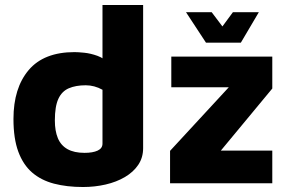

<svg xmlns="http://www.w3.org/2000/svg" viewBox="-20 -735 1158 770"><path d="M313 15Q248 15 196.5 1.5Q145 -12 109 -43Q73 -74 53.5 -126.5Q34 -179 34 -258Q34 -382 95 -454Q156 -526 279 -526Q293 -526 318 -523.5Q343 -521 371 -511Q399 -501 422 -475L391 -423V-715H554V-141Q554 -103 534.5 -74Q515 -45 481 -25Q447 -5 403.5 5Q360 15 313 15ZM319 -122Q352 -122 371.5 -131Q391 -140 391 -159V-375Q375 -384 358 -388.5Q341 -393 324 -393Q284 -393 256 -381Q228 -369 214 -338.5Q200 -308 200 -252Q200 -210 212 -181Q224 -152 250.5 -137Q277 -122 319 -122ZM662 0V-130L928 -418L942 -385H667V-508H1072V-380L830 -88L824 -131H1072V0ZM806 -564 726 -686H829L872 -629L914 -686H1018L946 -564Z"/></svg>

Font: Maven Pro ExtraBold
Style: Regular
Weight: 800
Designer: Joe Prince
Foundry: Joe Prince
Version: Version 2.100